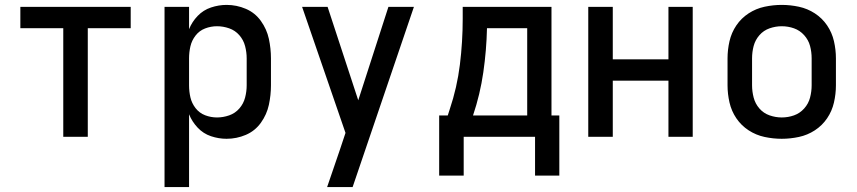

<svg xmlns="http://www.w3.org/2000/svg" viewBox="-20 -558 3496 783"><path d="M238 0H338V-443H513V-530H63V-443H238Z M651 205H751V-92Q763 -62 786 -37.5Q809 -13 840.5 -2.5Q872 8 904 8Q945 8 982.5 -8Q1020 -24 1044 -57.5Q1068 -91 1076.5 -130.5Q1085 -170 1085 -210V-320Q1085 -360 1076.5 -399.5Q1068 -439 1044 -472.5Q1020 -506 982.5 -522Q945 -538 904 -538Q872 -538 840.5 -527.5Q809 -517 786 -493Q763 -469 751 -439V-530H651ZM865 -79Q840 -79 816.5 -88Q793 -97 777.5 -117Q762 -137 756.5 -161Q751 -185 751 -210V-320Q751 -345 756.5 -369Q762 -393 777.5 -413Q793 -433 816.5 -442Q840 -451 865 -451Q890 -451 914.5 -442.5Q939 -434 956 -414.5Q973 -395 979.5 -370Q986 -345 986 -320V-210Q986 -185 979.5 -160Q973 -135 956 -115.5Q939 -96 914.5 -87.5Q890 -79 865 -79Z M1314 205H1418L1668 -530H1564L1441 -149L1316 -530H1212L1389 -16L1366 53Q1353 91 1340 129Q1327 167 1314 205Z M2162 158H2261V-87H2229V-530H1867V-481Q1867 -388 1855.5 -294.5Q1844 -201 1814 -112L1806 -87H1771V0H2162ZM2130 -87H1909Q1938 -173 1951 -263Q1964 -353 1966 -443H2130ZM1871 158V0H1771V158Z M2379 0H2479V-229H2706V0H2805V-530H2706V-316H2479V-530H2379Z M3168 8Q3203 8 3238 0.5Q3273 -7 3303 -26.5Q3333 -46 3353 -75.5Q3373 -105 3381 -140Q3389 -175 3389 -210V-320Q3389 -355 3381 -390Q3373 -425 3353 -454.5Q3333 -484 3303 -503.5Q3273 -523 3238 -530.5Q3203 -538 3168 -538Q3133 -538 3098 -530.5Q3063 -523 3033 -503.5Q3003 -484 2983 -454.5Q2963 -425 2955 -390Q2947 -355 2947 -320V-210Q2947 -175 2955 -140Q2963 -105 2983 -75.5Q3003 -46 3033 -26.5Q3063 -7 3098 0.5Q3133 8 3168 8ZM3168 -79Q3143 -79 3118.5 -87.5Q3094 -96 3077 -115.5Q3060 -135 3053.5 -160Q3047 -185 3047 -210V-320Q3047 -346 3053.5 -370.5Q3060 -395 3077 -414.5Q3094 -434 3118.5 -442.5Q3143 -451 3168 -451Q3194 -451 3218 -442.5Q3242 -434 3259.5 -414.5Q3277 -395 3283.5 -370.5Q3290 -346 3290 -320V-210Q3290 -185 3283.5 -160Q3277 -135 3259.5 -115.5Q3242 -96 3218 -87.5Q3194 -79 3168 -79Z"/></svg>

Font: Iosevka Sparkle Medium
Style: Regular
Weight: 500
Designer: Belleve Invis
Foundry: Belleve Invis
Version: Version 4.5.0; ttfautohint (v1.8.3)